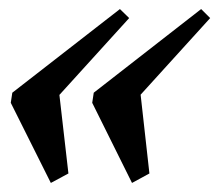

<svg xmlns="http://www.w3.org/2000/svg" viewBox="-20 -421 486 426"><path d="M272.9 -15.1 184.6 -192.9 188 -215.3 426.3 -400.9 446.3 -380.9 292 -210.9 311.5 -36.1ZM92.8 -15.1 3.9 -192.9 7.3 -215.3 246.1 -400.9 266.6 -380.9 111.8 -210.4 131.8 -36.1Z"/></svg>

Font: Elstob 8pt
Style: Bold Italic
Weight: 700
Italic angle: -20°
Designer: Peter S. Baker
Version: Version 1.015